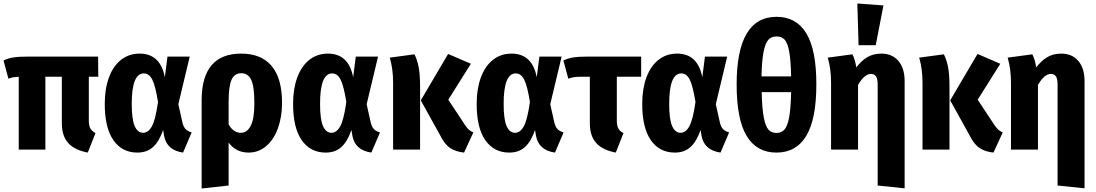

<svg xmlns="http://www.w3.org/2000/svg" viewBox="-23 -854 6258 1096"><path d="M522 -94 478 17Q404 3 367 -37Q330 -77 330 -151V-416H236V0H84V-416Q65 -415 53.5 -413Q42 -411 25 -405L-3 -509Q22 -521 52.5 -526Q83 -531 140 -531H537L538 -416H484V-167Q484 -137 492.5 -121.5Q501 -106 522 -94Z M918 -413 933 -531H1060L995 -259L1019 -152Q1025 -128 1037.5 -116Q1050 -104 1071 -98L1022 17Q930 4 914 -77L908 -112Q886 -47 851 -15Q816 17 761 17Q674 17 624.5 -53.5Q575 -124 575 -261Q575 -347 599 -412Q623 -477 668 -512.5Q713 -548 774 -548Q892 -548 918 -413ZM729 -261Q729 -172 746 -134Q763 -96 794 -96Q824 -96 844.5 -134Q865 -172 879 -272Q864 -365 846 -400Q828 -435 798 -435Q729 -435 729 -261Z M1587 -267Q1587 -187 1563.5 -122Q1540 -57 1496.5 -20Q1453 17 1396 17Q1324 17 1282 -40V205L1128 222V-281Q1128 -548 1354 -548Q1468 -548 1527.5 -477.5Q1587 -407 1587 -267ZM1429 -265Q1429 -363 1410.5 -399.5Q1392 -436 1355 -436Q1315 -436 1298.5 -398.5Q1282 -361 1282 -271V-144Q1309 -96 1352 -96Q1388 -96 1408.5 -136.5Q1429 -177 1429 -265Z M1993 -413 2008 -531H2135L2070 -259L2094 -152Q2100 -128 2112.5 -116Q2125 -104 2146 -98L2097 17Q2005 4 1989 -77L1983 -112Q1961 -47 1926 -15Q1891 17 1836 17Q1749 17 1699.5 -53.5Q1650 -124 1650 -261Q1650 -347 1674 -412Q1698 -477 1743 -512.5Q1788 -548 1849 -548Q1967 -548 1993 -413ZM1804 -261Q1804 -172 1821 -134Q1838 -96 1869 -96Q1899 -96 1919.5 -134Q1940 -172 1954 -272Q1939 -365 1921 -400Q1903 -435 1873 -435Q1804 -435 1804 -261Z M2536 -285 2633 -138Q2645 -121 2655 -112.5Q2665 -104 2679 -98L2626 17Q2579 12 2547.5 -8.5Q2516 -29 2491 -79L2379 -281L2535 -546L2665 -490ZM2375 -354V0H2221V-381Q2221 -461 2202 -525L2343 -544Q2359 -512 2367 -470.5Q2375 -429 2375 -354Z M3041 -413 3056 -531H3183L3118 -259L3142 -152Q3148 -128 3160.5 -116Q3173 -104 3194 -98L3145 17Q3053 4 3037 -77L3031 -112Q3009 -47 2974 -15Q2939 17 2884 17Q2797 17 2747.5 -53.5Q2698 -124 2698 -261Q2698 -347 2722 -412Q2746 -477 2791 -512.5Q2836 -548 2897 -548Q3015 -548 3041 -413ZM2852 -261Q2852 -172 2869 -134Q2886 -96 2917 -96Q2947 -96 2967.5 -134Q2988 -172 3002 -272Q2987 -365 2969 -400Q2951 -435 2921 -435Q2852 -435 2852 -261Z M3498 -416V-167Q3498 -137 3506.5 -121Q3515 -105 3536 -94L3492 17Q3418 3 3381 -37Q3344 -77 3344 -151V-416H3303Q3271 -416 3256 -414Q3241 -412 3221 -405L3193 -509Q3219 -521 3248.5 -526Q3278 -531 3333 -531H3637V-416Z M3986 -413 4001 -531H4128L4063 -259L4087 -152Q4093 -128 4105.5 -116Q4118 -104 4139 -98L4090 17Q3998 4 3982 -77L3976 -112Q3954 -47 3919 -15Q3884 17 3829 17Q3742 17 3692.5 -53.5Q3643 -124 3643 -261Q3643 -347 3667 -412Q3691 -477 3736 -512.5Q3781 -548 3842 -548Q3960 -548 3986 -413ZM3797 -261Q3797 -172 3814 -134Q3831 -96 3862 -96Q3892 -96 3912.5 -134Q3933 -172 3947 -272Q3932 -365 3914 -400Q3896 -435 3866 -435Q3797 -435 3797 -261Z M4637 -373Q4637 -174 4579.5 -78.5Q4522 17 4409 17Q4297 17 4239.5 -77.5Q4182 -172 4182 -372Q4182 -758 4410 -758Q4522 -758 4579.5 -664Q4637 -570 4637 -373ZM4324 -418H4493Q4491 -511 4482 -560Q4473 -609 4456 -627.5Q4439 -646 4410 -646Q4381 -646 4363.5 -627.5Q4346 -609 4336 -559.5Q4326 -510 4324 -418ZM4493 -328H4325Q4327 -234 4337 -183Q4347 -132 4364 -113.5Q4381 -95 4409 -95Q4437 -95 4454.5 -114Q4472 -133 4481.5 -183.5Q4491 -234 4493 -328Z M5141 -391V221L4987 205V-372Q4987 -404 4977.5 -418Q4968 -432 4949 -432Q4911 -432 4875 -369V0H4721V-381Q4721 -462 4702 -525L4843 -544Q4858 -515 4865 -469Q4894 -508 4928.5 -528Q4963 -548 5008 -548Q5070 -548 5105.5 -506Q5141 -464 5141 -391ZM5020 -823 4976 -596H4878L4871 -834Z M5558 -285 5655 -138Q5667 -121 5677 -112.5Q5687 -104 5701 -98L5648 17Q5601 12 5569.5 -8.5Q5538 -29 5513 -79L5401 -281L5557 -546L5687 -490ZM5397 -354V0H5243V-381Q5243 -461 5224 -525L5365 -544Q5381 -512 5389 -470.5Q5397 -429 5397 -354Z M6168 -391V221L6014 205V-372Q6014 -404 6004.5 -418Q5995 -432 5976 -432Q5938 -432 5902 -369V0H5748V-381Q5748 -462 5729 -525L5870 -544Q5885 -515 5892 -469Q5921 -508 5955.5 -528Q5990 -548 6035 -548Q6097 -548 6132.5 -506Q6168 -464 6168 -391Z"/></svg>

Font: Fira Sans Condensed
Style: Bold
Weight: 700
Width: 3
Designer: bBox Type GmbH & Carrois Corporate GbR & Edenspiekermann AG
Foundry: bBox Type GmbH & Carrois Corporate GbR & Edenspiekermann AG
Version: Version 4.301